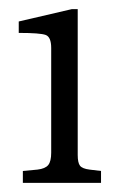

<svg xmlns="http://www.w3.org/2000/svg" viewBox="-20 -874 268 420"><path d="M30 -474V-500L62 -503Q79 -505 85.5 -513Q92 -521 92 -540V-769Q92 -793 80 -797.5Q68 -802 21 -802V-827L137 -854H150V-535Q150 -518 155 -511.5Q160 -505 176 -503L201 -500V-474Z"/></svg>

Font: Hedvig Letters Serif
Style: Regular
Weight: 400
Designer: Alexander Örn & Tor Weibull
Foundry: Kanon Foundry
Version: Version 1.000